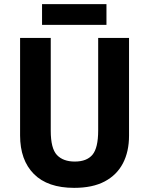

<svg xmlns="http://www.w3.org/2000/svg" viewBox="-20 -897 719 927"><path d="M603 -242Q603 -165 573.5 -108.5Q544 -52 485.5 -21Q427 10 338 10Q210 10 143.5 -57Q77 -124 77 -243V-714H225V-266Q225 -180 255 -148.5Q285 -117 341 -117Q399 -117 426.5 -150Q454 -183 454 -267V-714H603ZM494 -877V-777H183V-877Z"/></svg>

Font: Noto Sans Bengali SemiCondensed
Style: Bold
Weight: 700
Width: 4
Designer: Jelle Bosma - Monotype Design Team
Foundry: Monotype Imaging Inc.
Version: Version 2.003